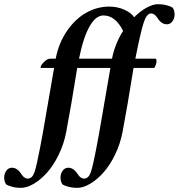

<svg xmlns="http://www.w3.org/2000/svg" viewBox="-158 -699 867 932"><path d="M608.4 -678.7Q631.3 -678.7 651.4 -673.3Q671.4 -668 680.7 -661.1Q689.5 -647 689.5 -628.9Q689.5 -609.9 679 -595.5Q668.5 -581.1 652.3 -581.1Q628.4 -581.1 611.3 -604.5Q610.8 -605 608.4 -608.6Q606 -612.3 605.2 -613.3Q604.5 -614.3 602.1 -617.7Q599.6 -621.1 598.4 -622.1Q597.2 -623 594.7 -625.5Q592.3 -627.9 590.3 -628.9Q588.4 -629.9 585.9 -631.3Q583.5 -632.8 580.8 -633.3Q578.1 -633.8 575.2 -633.8Q553.7 -633.8 538.8 -587.2Q523.9 -540.5 499 -414.1H596.7Q601.6 -414.1 601.6 -402.3Q601.6 -386.2 590.8 -369.1H490.2Q460 -179.7 436.5 -56.6Q425.3 1 400.1 52.5Q375 104 344.2 138.4Q313.5 172.9 279.8 192.9Q246.1 212.9 216.8 212.9Q193.8 212.9 173.8 207.5Q153.8 202.1 144.5 195.3Q135.7 181.2 135.7 163.1Q135.7 144 146.2 129.6Q156.7 115.2 172.9 115.2Q196.8 115.2 213.9 138.7Q214.4 139.2 216.8 142.8Q219.2 146.5 220 147.5Q220.7 148.4 223.1 151.9Q225.6 155.3 226.8 156.2Q228 157.2 230.5 159.7Q232.9 162.1 234.9 163.1Q236.8 164.1 239.3 165.5Q241.7 167 244.4 167.5Q247.1 168 250 168Q272 168 282.7 137Q293.5 106 310.5 15.1Q318.4 -27.8 323.2 -52.7L377.9 -369.1H216.8Q186.5 -179.7 163.1 -56.6Q151.9 1 126.7 52.5Q101.6 104 70.8 138.4Q40 172.9 6.3 192.9Q-27.3 212.9 -56.6 212.9Q-79.6 212.9 -99.6 207.5Q-119.6 202.1 -128.9 195.3Q-137.7 181.2 -137.7 163.1Q-137.7 144 -127.2 129.6Q-116.7 115.2 -100.6 115.2Q-76.7 115.2 -59.6 138.7Q-59.1 139.2 -56.6 142.8Q-54.2 146.5 -53.5 147.5Q-52.7 148.4 -50.3 151.9Q-47.9 155.3 -46.6 156.2Q-45.4 157.2 -43 159.7Q-40.5 162.1 -38.6 163.1Q-36.6 164.1 -34.2 165.5Q-31.7 167 -29.1 167.5Q-26.4 168 -23.4 168Q-1.5 168 9.3 137Q20 106 37.1 15.1Q44.9 -27.8 49.8 -52.7L104.5 -369.1H41Q39.1 -369.1 39.1 -372.1Q39.1 -380.9 54.9 -397.5Q70.8 -414.1 85.9 -414.1H112.3Q127.4 -491.7 168 -550Q208.5 -608.4 261.5 -637.7Q314.5 -667 372.1 -667Q412.1 -667 446 -651.6Q480 -636.2 493.2 -615.2Q523.4 -645.5 554.2 -662.1Q585 -678.7 608.4 -678.7ZM385.7 -414.1Q399.9 -486.8 439.5 -548.8Q403.3 -622.6 345.7 -624Q307.6 -625 276.9 -571Q246.1 -517.1 225.6 -414.1Z"/></svg>

Font: Amiri
Style: Bold Slanted
Weight: 700
Italic angle: 9°
Designer: Khaled Hosny
Version: Version 000.107